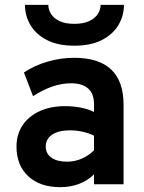

<svg xmlns="http://www.w3.org/2000/svg" viewBox="-20 -762 597 794"><path d="M229.2 12Q145.3 12 96.8 -33.2Q48.2 -78.5 48.2 -155.8Q48.2 -206.1 73.3 -243.8Q98.5 -281.5 143.8 -302.2Q189 -323 249.4 -323Q283 -323 314.2 -316.9Q345.5 -310.7 368.8 -299V-330.8Q368.8 -374.1 344.6 -395.9Q320.5 -417.6 273.4 -417.6Q236 -417.6 196.4 -404.1Q156.9 -390.6 116.6 -364.2L79 -462.4Q122.9 -491.5 176.9 -507.2Q231 -523 286.2 -523Q388.9 -523 439.9 -474.4Q491 -425.7 491 -328.8V0H368.8V-41Q343 -15.2 307.1 -1.6Q271.3 12 229.2 12ZM257.8 -93.4Q288.8 -93.4 317.6 -105.7Q346.3 -117.9 368.8 -140.6V-201Q347.5 -211.6 321.3 -217.3Q295.1 -223 269.2 -223Q222.5 -223 195.8 -205.2Q169.2 -187.5 169.2 -156Q169.2 -126.7 192.5 -110.1Q215.8 -93.4 257.8 -93.4ZM287.4 -573Q219.6 -573 174.2 -596.3Q128.8 -619.6 106 -658.1Q83.2 -696.6 83.2 -742H179.8Q179.8 -722 191.2 -704Q202.6 -686 226.4 -674.7Q250.3 -663.4 287.4 -663.4Q324.5 -663.4 348.6 -674.7Q372.7 -686 384.4 -704Q396 -722 396 -742H492.6Q492.6 -696.6 469.5 -658.1Q446.5 -619.6 400.9 -596.3Q355.2 -573 287.4 -573Z"/></svg>

Font: Overpass
Style: Regular
Weight: 400
Designer: Delve Withrington, Dave Bailey, Thomas Jockin
Foundry: Delve Fonts LLC
Version: Version 4.000